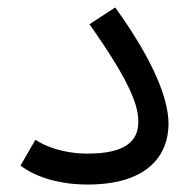

<svg xmlns="http://www.w3.org/2000/svg" viewBox="-20 -489 517 515"><path d="M35 -45C76 -13 142 6 215 6C380 6 432 -76 432 -157C432 -221 395 -322 289 -469L220 -424C336 -260 351 -201 351 -162C351 -109 314 -77 215 -77C151 -77 102 -96 75 -114Z"/></svg>

Font: Noto Sans Arabic UI
Style: Regular
Weight: 400
Designer: Monotype Design Team, Nadine Chahine and Nizar Qandah
Foundry: Monotype Imaging Inc.
Version: Version 2.010